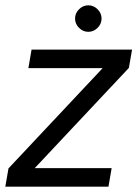

<svg xmlns="http://www.w3.org/2000/svg" viewBox="-29 -704 521 724"><path d="M-9 0 3 -69 358 -447H78L90 -517H469L457 -448L102 -70H392L380 0ZM304 -584Q284 -584 269 -599Q254 -614 254 -634Q254 -654 269 -669Q284 -684 304 -684Q324 -684 339 -669Q354 -654 354 -634Q354 -614 339 -599Q324 -584 304 -584Z"/></svg>

Font: DM Sans 11pt
Style: Italic
Weight: 400
Italic angle: -10°
Version: Version 4.004;gftools[0.9.30]